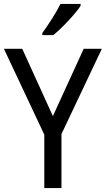

<svg xmlns="http://www.w3.org/2000/svg" viewBox="-20 -964 542 984"><path d="M393 -934V-944H290C268 -899 229 -839 197 -795V-784H253C298 -820 368 -895 393 -934ZM251 -369 94 -714H0L207 -274V0H295V-277L502 -714H409Z"/></svg>

Font: Noto Sans Bengali UI SemiCondensed
Style: Regular
Weight: 400
Width: 4
Designer: Jelle Bosma - Monotype Design Team
Foundry: Monotype Imaging Inc.
Version: Version 2.003